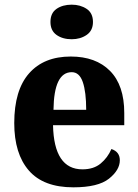

<svg xmlns="http://www.w3.org/2000/svg" viewBox="-20 -792 589 822"><path d="M294 10Q400 10 446.5 -27Q493 -64 493 -106Q493 -142 457 -154Q441 -117 411 -92Q381 -67 333 -67Q211 -67 207 -256H512V-308Q512 -427 451 -488.5Q390 -550 283 -550Q168 -550 104.5 -478Q41 -406 41 -265Q41 -134 103.5 -62Q166 10 294 10ZM209 -322Q211 -483 287 -483Q320 -483 334.5 -440.5Q349 -398 349 -322ZM287 -624Q324 -624 351 -642.5Q378 -661 378 -698Q378 -736 351 -754Q324 -772 287 -772Q248 -772 222 -754Q196 -736 196 -698Q196 -661 222 -642.5Q248 -624 287 -624Z"/></svg>

Font: Noto Serif SemiCondensed Extra
Style: Regular
Weight: 800
Width: 4
Designer: Monotype Design Team
Foundry: Monotype Imaging Inc.
Version: Version 1.002